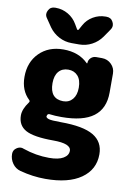

<svg xmlns="http://www.w3.org/2000/svg" viewBox="-106 -853 762 1124"><g transform="rotate(10 275.5 -291.5)"><path d="M189.5 -352.5Q189.5 -259.8 268.6 -258.8Q303.7 -258.8 324.7 -283.7Q345.7 -308.6 345.7 -352.5Q345.7 -398.4 324.2 -422.4Q302.7 -446.3 267.6 -446.3Q231.4 -446.3 210.4 -421.9Q189.5 -397.5 189.5 -352.5ZM532.2 10.7Q532.2 101.6 457 154.3Q381.8 207 245.1 207Q169.9 207 93.8 186.5Q64.5 178.7 46.4 153.3Q28.3 127.9 28.3 96.7Q28.3 73.2 47.9 60.5Q60.5 51.8 74.2 51.8Q82 51.8 90.8 55.7Q167 82 245.1 82Q300.8 82 329.6 64.9Q358.4 47.9 358.4 20.5Q358.4 -22.5 252 -22.5Q135.7 -22.5 87.9 -48.8Q40 -75.2 40 -134.8Q40 -171.9 73.2 -216.8Q79.1 -224.6 72.3 -231.4Q21.5 -279.3 21.5 -360.4Q21.5 -448.2 76.2 -502.9Q130.9 -557.6 218.8 -557.6Q311.5 -557.6 366.2 -502Q367.2 -501 368.7 -501.5Q370.1 -502 370.1 -502.9Q370.1 -521.5 383.3 -534.2Q396.5 -546.9 415 -546.9H449.2Q482.4 -546.9 505.4 -523.9Q528.3 -501 528.3 -468.8V-355.5Q528.3 -260.7 465.8 -213.4Q403.3 -166 274.4 -166Q235.4 -166 207 -169.9Q196.3 -171.9 191.4 -164.1Q189.5 -159.2 188.5 -155.3Q188.5 -146.5 204.1 -141.1Q219.7 -135.7 277.3 -135.7Q410.2 -135.7 471.2 -99.6Q532.2 -63.5 532.2 10.7ZM276.4 -687.5Q278.3 -684.6 281.2 -684.6Q284.2 -684.6 286.1 -687.5L301.8 -715.8Q320.3 -750 354.5 -770Q388.7 -790 427.7 -790H433.6Q460.9 -790 472.7 -766.6Q478.5 -755.9 478.5 -745.1Q478.5 -732.4 469.7 -719.7L437.5 -672.9Q414.1 -639.6 378.9 -621.1Q343.8 -602.5 303.7 -602.5H258.8Q218.8 -602.5 183.6 -621.1Q148.4 -639.6 125 -671.9L91.8 -720.7Q83 -732.4 83 -745.1Q83 -755.9 88.9 -766.6Q100.6 -790 127.9 -790H132.8Q171.9 -790 206.1 -770Q240.2 -750 259.8 -715.8Z"/></g></svg>

Font: Gen Jyuu GothicX Heavy
Style: Bold
Weight: 900
Designer: [Source Han Sans]
Ryoko NISHIZUKA  (kana & ideographs); Paul D. Hunt (Latin, Greek & Cyrillic); Wenlong ZHANG  (bopomofo
Version: Version 1.002.20150607